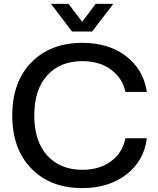

<svg xmlns="http://www.w3.org/2000/svg" viewBox="-20 -957 811 986"><path d="M403 9Q239 9 141 -91.5Q43 -192 43 -364Q43 -537 141.5 -637Q240 -737 403 -737Q538 -737 627.5 -668.5Q717 -600 734 -485H624Q609 -556 550 -599.5Q491 -643 403 -643Q288 -643 222 -569.5Q156 -496 156 -364Q156 -232 222.5 -158.5Q289 -85 403 -85Q491 -85 550.5 -129Q610 -173 624 -247H734Q720 -131 629 -61Q538 9 403 9ZM350 -795 242 -937H332L402 -845L471 -937H562L453 -795Z"/></svg>

Font: Mona Sans Medium
Style: Regular
Weight: 500
Designer: Deni Anggara
Foundry: GitHub
Version: Version 2.000;Glyphs 3.2.3 (3260)